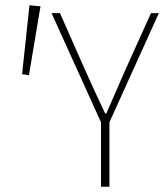

<svg xmlns="http://www.w3.org/2000/svg" viewBox="-20 -710 640 730"><path d="M364 0V-245L176 -660H208L308 -434Q327 -392 344.5 -354Q362 -316 380 -278H384Q401 -316 418 -356Q435 -396 452 -434L554 -660H584L396 -245V0ZM90 -424 64 -428 92 -690 134 -686Z"/></svg>

Font: Source Code Pro ExtraLight
Style: Regular
Weight: 200
Monospace: yes
Designer: Paul D. Hunt, Teo Tuominen
Foundry: Adobe
Version: Version 1.026;hotconv 1.1.0;makeotfexe 2.6.0